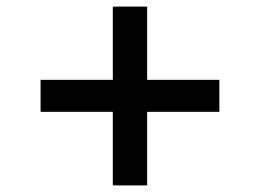

<svg xmlns="http://www.w3.org/2000/svg" viewBox="-20 -578 788 582"><path d="M322 -16V-239H103V-336H322V-558H426V-336H645V-239H426V-16Z"/></svg>

Font: Nunito Sans 7pt Expanded
Style: Bold
Weight: 700
Width: 7
Designer: Vernon Adams
Foundry: Vernon Adams
Version: Version 3.101;gftools[0.9.27]